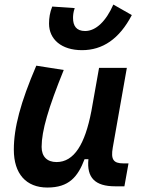

<svg xmlns="http://www.w3.org/2000/svg" viewBox="-20 -817 626 847"><path d="M189 10.3C284.2 10.3 323.2 -36.6 353 -114.7H370.1C361.8 -33.2 399.4 4.9 487.8 4.9H528.8L546.9 -96.2H524.4C480 -96.2 468.3 -113.8 477.5 -166L539.6 -517.6H417L382.8 -325.2V-325.7C355 -181.2 307.1 -102.1 229.5 -102.1C187.5 -102.1 163.6 -126.5 163.6 -168.9C163.6 -239.7 193.4 -341.3 261.2 -508.3L140.1 -527.3C70.3 -364.3 41 -253.4 41 -156.7C41 -50.8 94.7 10.3 189 10.3ZM341.8 -595.7C432.1 -595.7 506.3 -644.5 561.5 -750.5L480 -796.9C447.8 -723.6 403.3 -680.2 355.5 -680.2C316.4 -680.2 302.2 -703.6 302.2 -737.8C302.2 -748.5 303.2 -763.2 309.6 -781.2L210.4 -788.1C200.2 -762.7 196.3 -738.3 196.3 -712.9C196.3 -643.6 251 -595.7 341.8 -595.7Z"/></svg>

Font: Cascadia Mono PL SemiBold
Style: Italic
Weight: 600
Italic angle: -10°
Monospace: yes
Designer: Aaron Bell
Foundry: Saja Typeworks
Version: Version 2404.023